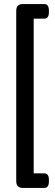

<svg xmlns="http://www.w3.org/2000/svg" viewBox="-20 -788 272 946"><path d="M93 138Q60 138 60 105V-735Q60 -768 93 -768H198Q221 -768 221 -736V-728Q221 -696 198 -696H146V66H198Q221 66 221 98V106Q221 138 198 138Z"/></svg>

Font: Asap Condensed Medium
Style: Regular
Weight: 500
Width: 3
Designer: Pablo Cosgaya
Foundry: Omnibus-Type
Version: Version 3.001; ttfautohint (v1.8.4.7-5d5b)